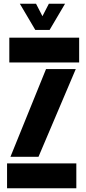

<svg xmlns="http://www.w3.org/2000/svg" viewBox="-20 -1000 458 1020"><path d="M17.5 0V-132H385.5V0ZM29.5 -668V-800H400.5V-668ZM35.5 -167 224.5 -633H382.5L184.5 -167ZM167.5 -841 85.5 -980H171.5L205.5 -914L239.5 -980H325.5L243.5 -841Z"/></svg>

Font: Big Shoulders Stencil Display Thin Black
Style: Regular
Weight: 900
Version: Version 2.001